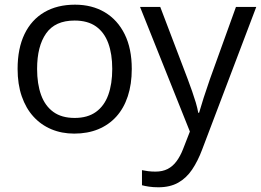

<svg xmlns="http://www.w3.org/2000/svg" viewBox="-20 -565 1123 826"><path d="M546.9 -268.6Q546.9 -202.6 529.8 -150.9Q512.7 -99.1 480.5 -63.5Q448.2 -27.8 402.6 -9Q356.9 9.8 299.3 9.8Q245.6 9.8 200.9 -9Q156.2 -27.8 123.8 -63.5Q91.3 -99.1 73.5 -150.9Q55.7 -202.6 55.7 -268.6Q55.7 -356.4 85.4 -418.2Q115.2 -480 170.7 -512.5Q226.1 -544.9 302.7 -544.9Q376 -544.9 430.9 -512.2Q485.8 -479.5 516.4 -417.7Q546.9 -356 546.9 -268.6ZM139.6 -268.6Q139.6 -204.1 156.7 -156.7Q173.8 -109.4 209.5 -83.5Q245.1 -57.6 301.3 -57.6Q356.9 -57.6 392.8 -83.5Q428.7 -109.4 445.8 -156.7Q462.9 -204.1 462.9 -268.6Q462.9 -332.5 445.8 -379.2Q428.7 -425.8 393.1 -451.2Q357.4 -476.6 300.8 -476.6Q217.3 -476.6 178.5 -421.4Q139.6 -366.2 139.6 -268.6ZM582.5 -535.2H669.4L787.6 -224.6Q797.9 -197.3 806.6 -172.1Q815.4 -147 822.3 -124Q829.1 -101.1 833 -79.6H836.4Q843.3 -104 856 -143.8Q868.7 -183.6 883.3 -225.1L995.1 -535.2H1082.5L849.6 78.6Q831.1 127.9 806.4 164.6Q781.7 201.2 746.6 220.9Q711.4 240.7 661.6 240.7Q638.7 240.7 621.1 238Q603.5 235.4 590.8 231.9V167Q601.6 169.4 616.9 171.4Q632.3 173.3 648.9 173.3Q679.2 173.3 701.4 161.9Q723.6 150.4 739.7 128.4Q755.9 106.4 767.6 76.2L796.9 1Z"/></svg>

Font: Wonky
Style: Regular
Weight: 400
Designer: Monotype Design Team
Foundry: Monotype Imaging Inc.
Version: Version 3.000